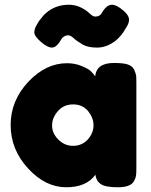

<svg xmlns="http://www.w3.org/2000/svg" viewBox="-20 -793 636 811"><path d="M382 -471Q374 -482 364 -492Q354 -502 325 -514Q297 -526 263 -526Q174 -526 100 -448Q25 -368 25 -265Q25 -161 99 -81Q172 -2 260 -2Q345 -2 383 -55Q386 -29 405 -16Q424 -2 478 -2Q532 -2 546 -28Q554 -43 555 -55Q556 -62 556 -89V-439Q556 -466 555 -474Q553 -485 546 -500Q538 -515 519 -521Q500 -527 461 -527Q388 -527 382 -471ZM225 -324Q249 -352 289 -352Q328 -352 352 -324Q375 -295 375 -264Q375 -231 351 -204Q326 -177 289 -177Q252 -177 226 -204Q200 -230 200 -263Q200 -296 225 -324ZM489 -758Q468 -773 453 -773Q429 -773 408 -735Q400 -723 382 -723Q372 -723 359 -736Q318 -773 271 -773Q222 -773 184 -746Q168 -734 159 -722Q150 -711 144 -703Q143 -701 139 -694.5Q135 -688 133 -684Q125 -670 125 -656Q125 -640 153 -616Q180 -592 200 -592Q220 -592 242 -632Q254 -644 268 -644Q278 -644 292 -631Q301 -622 329 -605Q351 -592 390 -592Q430 -592 467 -620Q481 -631 492 -645Q503 -659 506 -665Q512 -674 517 -683Q525 -697 525 -710Q525 -732 489 -758Z"/></svg>

Font: FredokaOneMacrons
Style: Regular
Weight: 500
Designer: ""
Foundry: ""
Version: ""